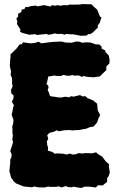

<svg xmlns="http://www.w3.org/2000/svg" viewBox="-20 -894 557 939"><path d="M78 11 59 3 48 -6 34 -26 26 -57 28 -78 30 -96V-114L36 -125L37 -139L30 -155L36 -173L44 -199L40 -211L43 -232L41 -242V-260L40 -277L44 -287L46 -308L41 -321L37 -333L41 -349L44 -368L48 -379L38 -397L45 -410L47 -426L35 -438L34 -455L42 -472L39 -484V-511L32 -528L34 -545L30 -562L28 -574L30 -603L32 -619L31 -628L46 -642L63 -659L76 -677L87 -678L92 -687L129 -682L150 -684L169 -690L182 -682L197 -684L220 -687L238 -689L279 -691L301 -686L331 -685L352 -691L369 -690L381 -685L403 -687L423 -686L448 -677H465L477 -666V-656L495 -647L496 -639L512 -623L516 -601L515 -584L500 -569V-551L482 -534L468 -520L451 -518L439 -516L408 -518L389 -522L380 -518L366 -525L343 -524L335 -527L317 -523L300 -525L292 -528L277 -522L254 -523L244 -525L234 -522L216 -520L214 -510L211 -495L207 -483L216 -475L217 -465L213 -454L220 -440L224 -425L234 -422L246 -421L257 -419L264 -418L279 -417L299 -421L317 -418L330 -424L339 -421L371 -429L385 -422L397 -424L408 -414L421 -409L437 -402L445 -395L455 -387L456 -374L458 -355L470 -331L461 -314L455 -295L448 -287L437 -275L419 -272L403 -265L387 -262L366 -258H354L333 -256L321 -258L293 -257L280 -254L266 -252L258 -257L242 -249L223 -245L211 -233L216 -214L209 -203L211 -185L215 -172L214 -157L230 -153L241 -148L247 -142L261 -144L274 -143L290 -142L307 -138L320 -143L337 -138L352 -140L364 -145L388 -143L392 -145H410L430 -144L450 -149L460 -140L480 -128L491 -113L499 -103L514 -90L512 -82L517 -51L512 -34L504 -22V-5L482 13L459 12L449 23L418 19H394L379 25L360 23L340 19L331 22L313 21L302 16L280 23L268 17L254 20H222L216 18L198 23L166 22L147 18L137 22L96 18ZM124 -724 89 -733 78 -739 80 -749 72 -762 63 -777 65 -789 60 -803 69 -813 68 -826 84 -835 86 -847 100 -850 104 -860 118 -859 126 -863 153 -867 163 -863 196 -869 213 -865 228 -862 233 -869 249 -866 264 -869 273 -866 293 -869 309 -868 322 -872 331 -871 372 -872 380 -874 428 -873 432 -868 447 -854 455 -848 469 -813 476 -809 471 -792 467 -781 458 -769 459 -760 434 -735 419 -726 413 -728 403 -720 376 -719 339 -726H329L317 -727L304 -728L296 -724L284 -728H258L248 -731L236 -727L216 -724L208 -728L179 -725L161 -723L151 -727Z"/></svg>

Font: Winky Rough ExtraBold
Style: Regular
Weight: 800
Designer: Simon Atzbach
Foundry: typofactur
Version: Version 1.206; ttfautohint (v1.8.4.7-5d5b)